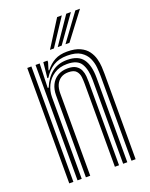

<svg xmlns="http://www.w3.org/2000/svg" viewBox="-146 -861 731 938"><g transform="rotate(-20 219.0 -392.0)"><path d="M371.5 0V-440.8Q371.5 -459.8 369.2 -485.1Q367 -510.5 356.1 -534.4Q345.2 -558.2 320.6 -574.1Q296 -590 251 -590Q208.5 -590 179.2 -572Q150 -554 128.5 -519.5H123.2L131.5 -600H153L153.2 -592L141.5 -553.2H145.5Q166.5 -580.2 192.8 -594.5Q219 -608.8 257.8 -608.8Q298.8 -608.8 324.6 -596.6Q350.5 -584.5 364.6 -565Q378.8 -545.5 384.8 -523.2Q390.8 -501 391.9 -480.1Q393 -459.2 393 -444.8V0ZM48 0V-600H69.5V0ZM134.5 0V-427Q134.5 -456.8 145.8 -480.1Q157 -503.5 178.9 -517.1Q200.8 -530.8 232 -530.8Q260 -530.8 275.4 -520.8Q290.8 -510.8 297.5 -495.4Q304.2 -480 305.5 -463.2Q306.8 -446.5 306.8 -432.5V0H285.2V-431.2Q285.2 -447.2 283.4 -466Q281.5 -484.8 269.8 -498.2Q258 -511.8 228.8 -511.8Q205.8 -511.8 189.6 -501.4Q173.5 -491 165.2 -472.5Q157 -454 157 -429V0ZM91 0V-600H112.5L108.5 -474H113.5Q132 -519.8 164.4 -545.4Q196.8 -571 244.8 -570.5Q301.5 -570.2 325.6 -537.1Q349.8 -504 349.8 -439.2V0H328.2V-436.5Q328.2 -489 309.6 -520.4Q291 -551.8 237 -551.8Q196.5 -551.8 168.8 -533.2Q141 -514.8 126.9 -485.8Q112.8 -456.8 112.8 -425.2V0ZM182.5 -645 270.2 -783.8H294.5L203 -645ZM263 -645 364.8 -783.8H389L283.8 -645ZM222.8 -645 317.5 -783.8H341.8L243.2 -645Z"/></g></svg>

Font: Big Shoulders Inline Display Thin
Style: Bold
Weight: 700
Version: Version 2.002